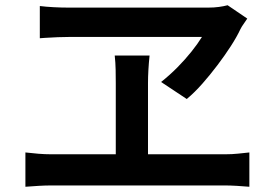

<svg xmlns="http://www.w3.org/2000/svg" viewBox="-20 -731 1040 733"><path d="M924 -660Q917 -649 910 -639.5Q903 -630 898 -620Q884 -590 861 -554.5Q838 -519 810 -482Q782 -445 752.5 -411.5Q723 -378 693 -353L595 -418Q629 -445 658 -474.5Q687 -504 711 -534Q735 -564 751 -590Q733 -590 694.5 -590Q656 -590 605 -590Q554 -590 499 -590Q444 -590 393 -590Q342 -590 303.5 -590Q265 -590 247 -590Q228 -590 200.5 -589Q173 -588 152.5 -586.5Q132 -585 132 -585V-708Q156 -705 185 -703.5Q214 -702 239 -702Q261 -702 302.5 -702Q344 -702 396.5 -702Q449 -702 505.5 -702Q562 -702 615 -702Q668 -702 710 -702Q752 -702 776 -702Q797 -702 815.5 -704.5Q834 -707 849 -711ZM545 -413Q545 -402 545 -377.5Q545 -353 545 -320Q545 -287 545 -252Q545 -217 545 -184Q545 -151 545 -125.5Q545 -100 545 -88H422Q422 -100 422 -125.5Q422 -151 422 -184Q422 -217 422 -252Q422 -287 422 -319.5Q422 -352 422 -377Q422 -402 422 -414Q422 -437 421.5 -464Q421 -491 418 -519H551Q548 -490 546.5 -463.5Q545 -437 545 -413ZM77 -149Q102 -146 127 -144Q152 -142 175 -142H840Q866 -142 889.5 -144.5Q913 -147 932 -149V-18Q911 -20 884 -21.5Q857 -23 840 -23H175Q153 -23 128 -21.5Q103 -20 77 -18Z"/></svg>

Font: Noto Sans SC Thin SemiBold
Style: Regular
Weight: 600
Version: Version 2.004-H2;hotconv 1.0.118;makeotfexe 2.5.65603